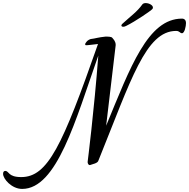

<svg xmlns="http://www.w3.org/2000/svg" viewBox="-404 -972 1229 1248"><path d="M-266 179C-353 179 -344 139 -370 139C-379 139 -384 146 -384 158C-384 191 -328 256 -260 256C-34 256 87 -190 235 -611C207 -243 166 77 166 77C164 92 174 105 184 100C195 95 232 90 236 71C448 -453 543 -771 741 -771C764 -771 765 -756 779 -756C796 -756 805 -802 805 -823C805 -839 796 -851 779 -851C557 -851 444 -537 286 -155L348 -679C348 -703 335 -715 326 -726C320 -734 300 -734 281 -734C238 -730 205 -720 197 -720C182 -720 165 -710 158 -700C147 -685 148 -684 152 -679C156 -675 196 -683 233 -686C1 -23 -94 179 -266 179ZM521 -943C488 -896 444 -866 391 -817C387 -813 385 -810 385 -806C385 -802 389 -798 397 -798C401 -798 407 -799 415 -803C478 -834 580 -904 587 -914C589 -917 590 -920 590 -923C590 -939 564 -952 543 -952C534 -952 525 -949 521 -943Z"/></svg>

Font: Mervale Script
Style: Regular
Weight: 400
Designer: Astigmatic (AOETI)
Foundry: Astigmatic (AOETI)
Version: Version 1.000